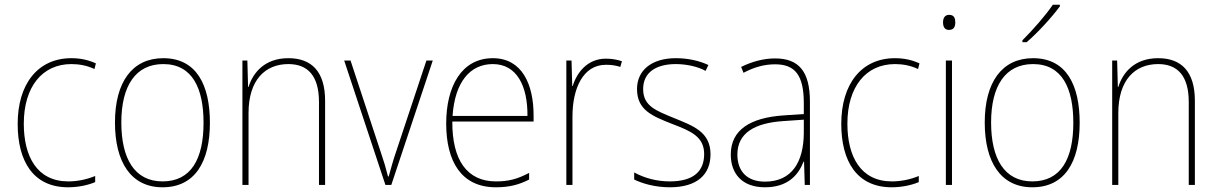

<svg xmlns="http://www.w3.org/2000/svg" viewBox="-20 -785 5171 815"><path d="M269 10C314 10 356 0 384 -12V-38C351 -24 310 -15 270 -15C137 -15 81 -121 81 -260C81 -416 159 -513 283 -513C316 -513 349 -507 381 -492L387 -516C356 -530 323 -538 283 -538C141 -538 55 -429 55 -259C55 -101 121 10 269 10Z M871 -264C871 -423 815 -538 673 -538C541 -538 468 -436 468 -265C468 -97 536 10 670 10C807 10 871 -97 871 -264ZM495 -265C495 -421 556 -513 673 -513C798 -513 844 -408 844 -264C844 -110 791 -15 670 -15C551 -15 495 -112 495 -265Z M1204 -538C1104 -538 1054 -477 1035 -416H1033L1030 -528H1009V0H1035V-305C1035 -446 1106 -513 1204 -513C1285 -513 1334 -465 1334 -352V0H1360V-357C1360 -481 1303 -538 1204 -538Z M1616 0H1641L1817 -528H1790L1662 -143C1648 -102 1640 -72 1630 -36H1627C1618 -72 1609 -102 1595 -143L1468 -528H1441Z M2072 -538C1938 -538 1874 -416 1874 -261C1874 -100 1938 10 2085 10C2141 10 2184 -1 2226 -23V-51C2174 -24 2138 -15 2085 -15C1963 -15 1899 -105 1900 -269H2245V-295C2245 -427 2196 -538 2072 -538ZM2072 -513C2174 -513 2220 -420 2219 -293H1901C1911 -438 1976 -513 2072 -513Z M2552 -536C2474 -536 2429 -478 2411 -420H2409L2406 -528H2384V0H2410V-290C2410 -410 2455 -510 2552 -510C2576 -510 2595 -507 2613 -501L2620 -525C2600 -532 2577 -536 2552 -536Z M2996 -130C2996 -226 2921 -251 2841 -284C2766 -315 2710 -334 2710 -407C2710 -477 2764 -513 2849 -513C2894 -513 2944 -502 2975 -484L2987 -509C2951 -526 2903 -538 2849 -538C2744 -538 2684 -485 2684 -407C2684 -317 2750 -292 2833 -259C2911 -229 2969 -206 2969 -131C2969 -59 2925 -15 2823 -15C2768 -15 2716 -29 2672 -53V-23C2704 -7 2759 10 2823 10C2939 10 2996 -44 2996 -130Z M3270 -537C3220 -537 3171 -523 3126 -501L3136 -476C3185 -502 3228 -512 3270 -512C3354 -512 3392 -467 3392 -347V-301L3304 -295C3165 -285 3082 -234 3082 -129C3082 -49 3129 10 3227 10C3324 10 3369 -42 3391 -99H3393L3396 0H3418V-353C3418 -483 3370 -537 3270 -537ZM3305 -271 3392 -277V-220C3391 -98 3342 -14 3227 -14C3152 -14 3110 -57 3110 -129C3110 -220 3183 -263 3305 -271Z M3765 10C3810 10 3852 0 3880 -12V-38C3847 -24 3806 -15 3766 -15C3633 -15 3577 -121 3577 -260C3577 -416 3655 -513 3779 -513C3812 -513 3845 -507 3877 -492L3883 -516C3852 -530 3819 -538 3779 -538C3637 -538 3551 -429 3551 -259C3551 -101 3617 10 3765 10Z M4009 -722C3989 -722 3983 -706 3983 -690C3983 -673 3989 -658 4008 -658C4029 -658 4035 -672 4035 -690C4035 -706 4031 -722 4009 -722ZM4021 -528H3995V0H4021Z M4479 -758V-765H4449C4418 -719 4365 -659 4320 -614V-606H4338C4386 -647 4444 -711 4479 -758ZM4563 -264C4563 -423 4507 -538 4365 -538C4233 -538 4160 -436 4160 -265C4160 -97 4228 10 4362 10C4499 10 4563 -97 4563 -264ZM4187 -265C4187 -421 4248 -513 4365 -513C4490 -513 4536 -408 4536 -264C4536 -110 4483 -15 4362 -15C4243 -15 4187 -112 4187 -265Z M4896 -538C4796 -538 4746 -477 4727 -416H4725L4722 -528H4701V0H4727V-305C4727 -446 4798 -513 4896 -513C4977 -513 5026 -465 5026 -352V0H5052V-357C5052 -481 4995 -538 4896 -538Z"/></svg>

Font: Noto Sans Arabic SemCond Thin
Style: Regular
Weight: 100
Width: 4
Designer: Monotype Design Team, Nadine Chahine, Nizar Qandah and Khaled Hosny
Foundry: Monotype Imaging Inc.
Version: Version 2.012